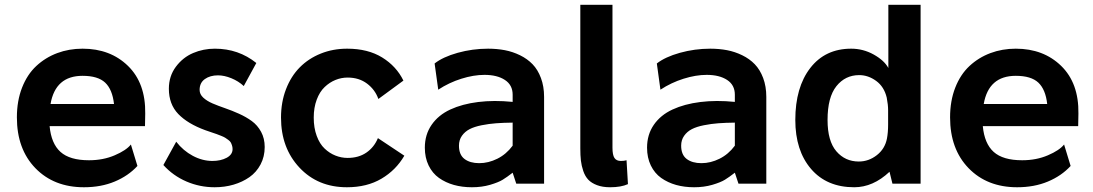

<svg xmlns="http://www.w3.org/2000/svg" viewBox="-20 -770 4584 805"><path d="M326.2 -565.9Q442.4 -565.9 516.6 -493.7Q590.8 -421.4 588.9 -293.9L587.9 -241.2H188Q194.8 -168 233.6 -133.1Q272.5 -98.1 353 -98.1Q412.6 -98.1 460.9 -118.9Q509.3 -139.6 528.8 -164.1L556.2 -74.2Q518.1 -32.7 460.9 -8.8Q403.8 15.1 332 15.1Q206.1 15.1 128.4 -64.9Q50.8 -145 50.8 -277.8Q50.8 -347.2 72.5 -402.6Q94.2 -458 132.3 -493.4Q170.4 -528.8 220 -547.4Q269.5 -565.9 326.2 -565.9ZM326.2 -452.1Q212.4 -452.1 191.9 -334H458Q451.2 -395 420.9 -423.6Q390.6 -452.1 326.2 -452.1Z M1054.7 -505.9 1002 -409.2Q980 -429.7 950.2 -441.9Q920.4 -454.1 894 -454.1Q860.8 -454.1 838.9 -438.5Q816.9 -422.9 816.9 -393.1Q816.9 -375 832 -360.8Q847.2 -346.7 871.1 -336.4Q895 -326.2 924.1 -316.2Q953.1 -306.2 982.4 -293Q1011.7 -279.8 1035.6 -262.5Q1059.6 -245.1 1074.7 -217.3Q1089.8 -189.5 1089.8 -153.8Q1089.8 -113.3 1072.5 -80.6Q1055.2 -47.9 1025.9 -27.3Q996.6 -6.8 959.2 4.2Q921.9 15.1 879.9 15.1Q817.9 15.1 761.7 -9Q705.6 -33.2 665 -78.1L718.8 -175.8Q748 -138.2 788.3 -116.7Q828.6 -95.2 870.6 -95.2Q905.3 -95.2 930.2 -108.4Q955.1 -121.6 955.1 -145Q955.1 -153.3 952.6 -160.6Q950.2 -168 947.3 -173.1Q944.3 -178.2 937 -183.6Q929.7 -189 924.3 -192.4Q918.9 -195.8 907.5 -200.4Q896 -205.1 888.4 -207.8Q880.9 -210.4 865.5 -215.6Q850.1 -220.7 840.8 -224.1Q767.1 -251 727.5 -292Q688 -333 688 -397.9Q688 -450.7 717.3 -490Q746.6 -529.3 789.6 -547.6Q832.5 -565.9 880.9 -565.9Q980 -565.9 1054.7 -505.9Z M1435.5 -565.9Q1522.5 -565.9 1582.3 -529.1Q1642.1 -492.2 1671.4 -432.1L1566.4 -355Q1552.7 -394 1519 -419.4Q1485.4 -444.8 1437.5 -444.8Q1411.1 -444.8 1386.5 -434.8Q1361.8 -424.8 1341.1 -405Q1320.3 -385.3 1307.9 -352.1Q1295.4 -318.8 1295.4 -276.9Q1295.4 -233.9 1307.9 -200.2Q1320.3 -166.5 1341.1 -147Q1361.8 -127.4 1386.5 -117.7Q1411.1 -107.9 1437.5 -107.9Q1483.9 -107.9 1516.4 -130.4Q1548.8 -152.8 1564.5 -190.9L1675.3 -117.2Q1640.1 -56.6 1579.3 -20.8Q1518.6 15.1 1434.6 15.1Q1312.5 15.1 1235.4 -67.4Q1158.2 -149.9 1158.2 -276.9Q1158.2 -341.8 1179.2 -396.2Q1200.2 -450.7 1237.1 -487.8Q1273.9 -524.9 1325 -545.4Q1376 -565.9 1435.5 -565.9Z M2026.4 -565.9Q2063.5 -565.9 2096.7 -559.6Q2129.9 -553.2 2160.4 -538.3Q2190.9 -523.4 2212.9 -500.7Q2234.9 -478 2248 -442.9Q2261.2 -407.7 2261.2 -363.8V0H2144.5L2129.4 -45.9Q2105.5 -27.3 2087.6 -16.4Q2069.8 -5.4 2034.9 4.9Q2000 15.1 1958.5 15.1Q1918 15.1 1883.1 5.4Q1848.1 -4.4 1820.6 -23.9Q1793 -43.5 1777.1 -76.2Q1761.2 -108.9 1761.2 -150.9Q1761.2 -205.6 1789.6 -246.6Q1817.9 -287.6 1867.9 -310.8Q1918 -334 1984.6 -342.3Q2051.3 -350.6 2129.4 -342.8V-373Q2129.4 -413.6 2096.9 -434.8Q2064.5 -456.1 2011.2 -456.1Q1965.8 -456.1 1914.3 -439.9Q1862.8 -423.8 1817.4 -394L1802.2 -503.9Q1836.9 -531.2 1898.9 -548.6Q1960.9 -565.9 2026.4 -565.9ZM2129.4 -159.2V-255.9Q2090.3 -255.4 2060.3 -253.2Q2030.3 -251 1999.5 -244.9Q1968.8 -238.8 1949 -228.5Q1929.2 -218.3 1916.7 -200.7Q1904.3 -183.1 1904.3 -159.2Q1904.3 -121.1 1927.5 -103.5Q1950.7 -85.9 1989.3 -85.9Q2027.8 -85.9 2065.2 -104.5Q2102.5 -123 2129.4 -159.2Z M2547.9 -150.9Q2547.9 -120.1 2556.2 -107.7Q2564.5 -95.2 2583 -95.2Q2596.7 -95.2 2606.9 -98.1L2612.8 2Q2584 15.1 2538.1 15.1Q2506.3 15.1 2483.2 6.3Q2460 -2.4 2446.5 -16.6Q2433.1 -30.8 2425.5 -53Q2418 -75.2 2415.5 -96.9Q2413.1 -118.7 2413.1 -147.9V-750H2547.9Z M2958 -565.9Q2995.1 -565.9 3028.3 -559.6Q3061.5 -553.2 3092 -538.3Q3122.6 -523.4 3144.5 -500.7Q3166.5 -478 3179.7 -442.9Q3192.9 -407.7 3192.9 -363.8V0H3076.2L3061 -45.9Q3037.1 -27.3 3019.3 -16.4Q3001.5 -5.4 2966.6 4.9Q2931.6 15.1 2890.1 15.1Q2849.6 15.1 2814.7 5.4Q2779.8 -4.4 2752.2 -23.9Q2724.6 -43.5 2708.7 -76.2Q2692.9 -108.9 2692.9 -150.9Q2692.9 -205.6 2721.2 -246.6Q2749.5 -287.6 2799.6 -310.8Q2849.6 -334 2916.3 -342.3Q2982.9 -350.6 3061 -342.8V-373Q3061 -413.6 3028.6 -434.8Q2996.1 -456.1 2942.9 -456.1Q2897.5 -456.1 2845.9 -439.9Q2794.4 -423.8 2749 -394L2733.9 -503.9Q2768.6 -531.2 2830.6 -548.6Q2892.6 -565.9 2958 -565.9ZM3061 -159.2V-255.9Q3022 -255.4 2991.9 -253.2Q2961.9 -251 2931.2 -244.9Q2900.4 -238.8 2880.6 -228.5Q2860.8 -218.3 2848.4 -200.7Q2835.9 -183.1 2835.9 -159.2Q2835.9 -121.1 2859.1 -103.5Q2882.3 -85.9 2920.9 -85.9Q2959.5 -85.9 2996.8 -104.5Q3034.2 -123 3061 -159.2Z M3704.6 -750H3839.8V0H3721.7L3709.5 -49.8Q3640.6 15.1 3561.5 15.1Q3446.3 15.1 3380.4 -61.8Q3314.5 -138.7 3314.5 -267.1Q3314.5 -403.8 3377.2 -484.9Q3439.9 -565.9 3548.8 -565.9Q3599.1 -565.9 3643.3 -541.3Q3687.5 -516.6 3704.6 -484.9ZM3580.6 -92.8Q3622.1 -92.8 3656.2 -119.4Q3690.4 -146 3698.7 -189Q3703.6 -214.4 3703.6 -248V-308.1Q3703.6 -330.6 3697.8 -360.8Q3687 -406.2 3653.6 -430.7Q3620.1 -455.1 3582.5 -455.1Q3523.9 -455.1 3486.8 -408.7Q3449.7 -362.3 3449.7 -267.1Q3449.7 -178.7 3486.6 -135.7Q3523.4 -92.8 3580.6 -92.8Z M4238.8 -565.9Q4355 -565.9 4429.2 -493.7Q4503.4 -421.4 4501.5 -293.9L4500.5 -241.2H4100.6Q4107.4 -168 4146.2 -133.1Q4185.1 -98.1 4265.6 -98.1Q4325.2 -98.1 4373.5 -118.9Q4421.9 -139.6 4441.4 -164.1L4468.8 -74.2Q4430.7 -32.7 4373.5 -8.8Q4316.4 15.1 4244.6 15.1Q4118.7 15.1 4041 -64.9Q3963.4 -145 3963.4 -277.8Q3963.4 -347.2 3985.1 -402.6Q4006.8 -458 4044.9 -493.4Q4083 -528.8 4132.6 -547.4Q4182.1 -565.9 4238.8 -565.9ZM4238.8 -452.1Q4125 -452.1 4104.5 -334H4370.6Q4363.8 -395 4333.5 -423.6Q4303.2 -452.1 4238.8 -452.1Z"/></svg>

Font: Stilu SemiBold
Style: Regular
Weight: 600
Designer: Genilson Lima Santos
Foundry: Genilson Lima Santos
Version: Version 1.200;PS 001.200;hotconv 1.0.88;makeotf.lib2.5.64775